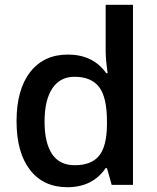

<svg xmlns="http://www.w3.org/2000/svg" viewBox="-20 -780 663 810"><path d="M264.2 9.8Q163.1 9.8 106.4 -63.5Q49.8 -136.7 49.8 -269Q49.8 -401.9 107.2 -475.8Q164.6 -549.8 266.1 -549.8Q372.6 -549.8 428.2 -471.2H434.1Q425.8 -529.3 425.8 -563V-759.8H541V0H451.2L431.2 -70.8H425.8Q370.6 9.8 264.2 9.8ZM294.9 -83Q365.7 -83 397.9 -122.8Q430.2 -162.6 431.2 -252V-268.1Q431.2 -370.1 397.9 -413.1Q364.7 -456.1 293.9 -456.1Q233.4 -456.1 200.7 -407Q168 -357.9 168 -267.1Q168 -177.2 199.7 -130.1Q231.4 -83 294.9 -83Z"/></svg>

Font: f0_32663          
Style: Regular
Weight: 600
Foundry: Ascender Corporation
Version: Version 1.10